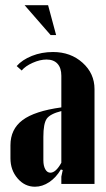

<svg xmlns="http://www.w3.org/2000/svg" viewBox="-20 -705 407 735"><path d="M194.8 -570.8H173.8L74.2 -685.1H164.1ZM20 -99.1V-148.9Q20 -210.4 66.2 -245.1Q112.3 -279.8 214.8 -293.9V-415Q214.8 -444.8 200.2 -460.9Q185.5 -477.1 158.2 -477.1Q133.3 -477.1 105.2 -464.6Q77.1 -452.1 63 -435.1L43.9 -452.1Q64.9 -476.1 102.1 -491Q139.2 -505.9 183.1 -505.9Q250.5 -505.9 296.1 -464.8Q341.8 -423.8 341.8 -363.8V-1H214.8V-28.8L220.2 -54.2L212.9 -56.2Q194.8 -25.4 168.5 -7.8Q142.1 9.8 113.8 9.8Q74.7 9.8 47.4 -22Q20 -53.7 20 -99.1ZM172.9 -43.9Q193.8 -43.9 214.8 -82V-279.8Q171.9 -269 158.9 -250.5Q146 -231.9 146 -181.2V-91.8Q146 -70.3 153.3 -57.1Q160.6 -43.9 172.9 -43.9Z"/></svg>

Font: Moniqa Black Heading
Style: Regular
Weight: 900
Designer: Rajesh Rajput
Foundry: Rajesh Rajput
Version: Version 1.000